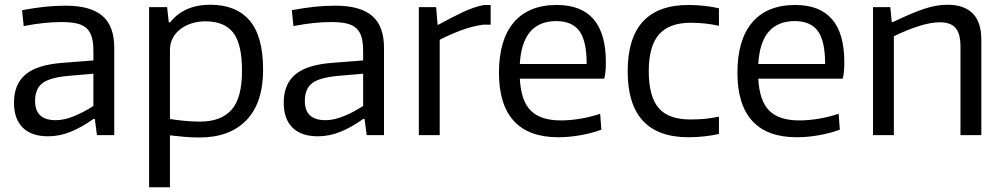

<svg xmlns="http://www.w3.org/2000/svg" viewBox="-20 -570 4232 810"><path d="M183 5Q113 5 76 -31.5Q39 -68 39 -137Q39 -215 88 -256Q137 -297 245 -305L374 -315V-354Q374 -389 367.5 -412.5Q361 -436 345.5 -450.5Q330 -465 304 -471Q278 -477 239 -477Q205 -477 165.5 -473Q126 -469 80 -460L73 -527Q126 -537 169.5 -541.5Q213 -546 257 -546Q362 -546 412 -503Q462 -460 462 -369V0H389L380 -68H374Q325 -33 278 -14Q231 5 183 5ZM215 -63Q251 -63 292.5 -80Q334 -97 374 -123V-259L269 -250Q191 -243 159.5 -219.5Q128 -196 128 -144Q128 -63 215 -63Z M609 -540H685L692 -476H698Q757 -550 867 -550Q976 -550 1033 -483.5Q1090 -417 1090 -276Q1090 -136 1019.5 -63Q949 10 822 10Q787 10 755 7Q723 4 697 1V220H609ZM824 -57Q912 -57 956.5 -106.5Q1001 -156 1001 -271Q1001 -384 964 -432Q927 -480 846 -480Q816 -480 789 -471.5Q762 -463 741.5 -447.5Q721 -432 709 -409.5Q697 -387 697 -359V-68Q722 -64 755.5 -60.5Q789 -57 824 -57Z M1321 5Q1251 5 1214 -31.5Q1177 -68 1177 -137Q1177 -215 1226 -256Q1275 -297 1383 -305L1512 -315V-354Q1512 -389 1505.5 -412.5Q1499 -436 1483.5 -450.5Q1468 -465 1442 -471Q1416 -477 1377 -477Q1343 -477 1303.5 -473Q1264 -469 1218 -460L1211 -527Q1264 -537 1307.5 -541.5Q1351 -546 1395 -546Q1500 -546 1550 -503Q1600 -460 1600 -369V0H1527L1518 -68H1512Q1463 -33 1416 -14Q1369 5 1321 5ZM1353 -63Q1389 -63 1430.5 -80Q1472 -97 1512 -123V-259L1407 -250Q1329 -243 1297.5 -219.5Q1266 -196 1266 -144Q1266 -63 1353 -63Z M1747 -540H1820L1826 -466H1830Q1886 -497 1933 -519Q1980 -541 2022 -549H2050V-466H2019Q1974 -460 1926.5 -442.5Q1879 -425 1835 -402V0H1747Z M2335 9Q2211 9 2148 -59.5Q2085 -128 2085 -263Q2085 -402 2147.5 -475.5Q2210 -549 2329 -549Q2536 -549 2536 -308Q2536 -262 2529 -238H2173Q2178 -144 2219.5 -103Q2261 -62 2346 -62Q2384 -62 2427 -69Q2470 -76 2512 -90L2517 -23Q2477 -8 2428.5 0.5Q2380 9 2335 9ZM2327 -481Q2183 -481 2173 -300H2455Q2455 -398 2424 -439.5Q2393 -481 2327 -481Z M2885 9Q2628 9 2628 -269Q2628 -549 2885 -549Q2916 -549 2950 -545.5Q2984 -542 3013 -535V-461Q2983 -468 2953 -471Q2923 -474 2894 -474Q2803 -474 2760 -424.5Q2717 -375 2717 -270Q2717 -163 2758.5 -114.5Q2800 -66 2892 -66Q2925 -66 2952.5 -68.5Q2980 -71 3013 -78V-5Q2989 1 2954 5Q2919 9 2885 9Z M3341 9Q3217 9 3154 -59.5Q3091 -128 3091 -263Q3091 -402 3153.5 -475.5Q3216 -549 3335 -549Q3542 -549 3542 -308Q3542 -262 3535 -238H3179Q3184 -144 3225.5 -103Q3267 -62 3352 -62Q3390 -62 3433 -69Q3476 -76 3518 -90L3523 -23Q3483 -8 3434.5 0.5Q3386 9 3341 9ZM3333 -481Q3189 -481 3179 -300H3461Q3461 -398 3430 -439.5Q3399 -481 3333 -481Z M3663 -540H3736L3742 -477H3747Q3787 -496 3819.5 -510Q3852 -524 3879.5 -533Q3907 -542 3931 -546Q3955 -550 3978 -550Q4047 -550 4083.5 -513.5Q4120 -477 4120 -402V0H4032V-373Q4032 -429 4011 -452.5Q3990 -476 3945 -476Q3907 -476 3856.5 -460Q3806 -444 3751 -417V0H3663Z"/></svg>

Font: Encode Sans
Style: Regular
Weight: 400
Designer: Pablo Impallari, Andres Torresi
Foundry: Pablo Impallari, Andres Torresi
Version: Version 1.000; ttfautohint (v1.00) -l 8 -r 50 -G 200 -x 14 -